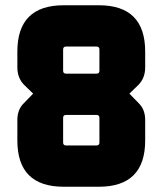

<svg xmlns="http://www.w3.org/2000/svg" viewBox="-20 -710 618 730"><path d="M46 -176V-254Q46 -294 71 -318L106 -354L71 -388Q46 -414 46 -454V-514Q46 -690 222 -690H356Q532 -690 532 -514V-454Q532 -414 507 -388L472 -354L507 -318Q532 -294 532 -254V-176Q532 0 356 0H222Q46 0 46 -176ZM220 -168Q220 -157 231 -157H347Q358 -157 358 -168V-262Q358 -273 347 -273H231Q220 -273 220 -262ZM220 -441Q220 -430 231 -430H347Q358 -430 358 -441V-522Q358 -533 347 -533H231Q220 -533 220 -522Z"/></svg>

Font: Oxanium ExtraLight ExtraBold
Style: Regular
Weight: 800
Version: Version 2.000